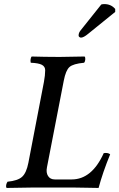

<svg xmlns="http://www.w3.org/2000/svg" viewBox="-20 -926 589 948"><path d="M259.8 -645H280.8Q294.4 -645 397.9 -647Q402.3 -641.1 400.9 -630.6Q399.4 -620.1 395 -616.2Q341.3 -611.3 323 -595Q304.7 -578.6 294.9 -527.8L211.9 -100.1Q206.5 -73.7 217.3 -56.9Q228 -40 251 -40H334Q433.6 -40 492.2 -169.9Q512.7 -173.3 523.9 -164.1Q486.8 -73.2 466.8 2Q457.5 2 410.6 1Q363.8 0 346.2 0H138.2Q96.2 0 12.2 2Q8.8 -3.9 10.5 -12.7Q12.2 -21.5 17.1 -28.8Q67.9 -33.7 89.1 -53Q110.4 -72.3 120.1 -122.1L196.8 -521Q203.1 -554.7 203.1 -579.1Q203.1 -597.2 186.8 -606Q170.4 -614.7 131.8 -616.2Q129.4 -625.5 131.3 -634.8Q133.3 -644 136.2 -647Q204.6 -645 259.8 -645ZM480 -903.8Q485.8 -905.8 495.1 -905.8Q528.3 -905.8 548.8 -881.8V-867.2L415 -758.8Q392.6 -740.2 379.9 -740.2Q375 -740.2 371.1 -743.9Q367.2 -747.6 368.2 -752Q368.2 -763.7 377.9 -775.9Z"/></svg>

Font: Common Serif Medium
Style: Italic
Weight: 500
Italic angle: -12°
Designer: Philipp H. Poll, Khaled Hosny
Foundry: Stefan Peev, Context Ltd.
Version: Version 1.026